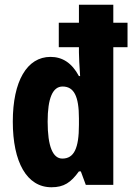

<svg xmlns="http://www.w3.org/2000/svg" viewBox="-20 -780 558 810"><path d="M197 10C250 10 279 -10 313 -57H321L342 0H458V-581H518V-684H458V-760H313V-684H228V-581H313V-559C313 -538 315 -505 318 -459H313C283 -515 243 -540 193 -540C94 -540 34 -438 34 -267C34 -96 93 10 197 10ZM243 -111C203 -111 181 -162 181 -267C181 -365 202 -415 244 -415C292 -415 313 -374 313 -281V-253C313 -154 292 -111 243 -111Z"/></svg>

Font: Noto Sans Georgian ExtraCondensed ExtraBold
Style: Regular
Weight: 800
Width: 2
Designer: Monotype Design Team, Akaki Razmadze
Foundry: Google LLC
Version: Version 2.005